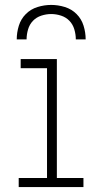

<svg xmlns="http://www.w3.org/2000/svg" viewBox="-20 -760 415 780"><path d="M56 0V-37H171V-483H64V-520H211V-37H319V0ZM48 -600Q48 -628 56.5 -655.5Q65 -683 85 -703Q105 -723 132.5 -731.5Q160 -740 188 -740Q216 -740 243.5 -731.5Q271 -723 291 -703Q311 -683 319.5 -655.5Q328 -628 328 -600H288Q288 -620 282 -640.5Q276 -661 262 -675.5Q248 -690 228 -696.5Q208 -703 188 -703Q168 -703 148 -696.5Q128 -690 114 -675.5Q100 -661 94 -640.5Q88 -620 88 -600Z"/></svg>

Font: Zed Sans Extralight
Style: Regular
Weight: 200
Designer: Belleve Invis
Foundry: Belleve Invis
Version: Version 1.0.0; ttfautohint (v1.8.4)